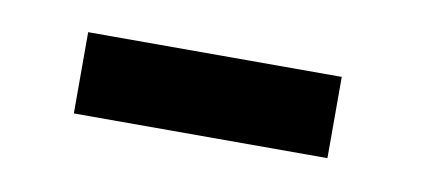

<svg xmlns="http://www.w3.org/2000/svg" viewBox="-27 -328 429 192"><g transform="rotate(10 187.0 -232.0)"><path d="M309.5 -190.5H52V-273H309.5Z"/></g></svg>

Font: Lucymar Sans Medium
Style: Regular
Weight: 500
Foundry: The League of Moveable Type (original font) / Main changes by Cristiano Sobral with portions from Mirco Monsees
Version: Version 2.001;August 30, 2020;FontCreator 13.0.0.2681 64-bit